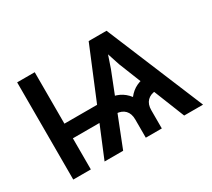

<svg xmlns="http://www.w3.org/2000/svg" viewBox="-105 -699 972 882"><g transform="rotate(-30 380.5 -258.0)"><path d="M647.9 0 506.8 -353.5 453.6 -515.6H533.7L748 0ZM59.6 0V-515.6H152.8V0ZM103 -165V-242.7H353V-165ZM444.3 0V-96.7Q444.3 -127.9 427.7 -145.3Q411.1 -162.6 381.3 -164.1V-242.7Q412.6 -242.7 439.7 -230Q466.8 -217.3 486.8 -191.4Q506.8 -217.3 533.9 -230Q561 -242.7 592.3 -242.7V-164.1Q563 -162.6 546.1 -145.3Q529.3 -127.9 529.3 -96.7V0ZM225.6 0 439 -515.6H518.6L463.4 -353.5L324.2 0Z"/></g></svg>

Font: Inter Cardless Display
Style: Regular
Weight: 400
Designer: Rasmus Andersson
Foundry: rsms
Version: Version 4.001;git-9221beed3